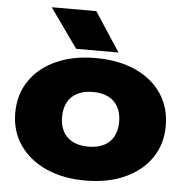

<svg xmlns="http://www.w3.org/2000/svg" viewBox="-57 -876 914 948"><g transform="rotate(5 400.5 -402.0)"><path d="M400 17Q289 17 205 -21Q121 -59 74 -127.5Q27 -196 27 -286Q27 -378 74 -446.5Q121 -515 205 -552.5Q289 -590 400 -590Q512 -590 596 -552.5Q680 -515 726.5 -446.5Q773 -378 773 -286Q773 -196 726.5 -127.5Q680 -59 596 -21Q512 17 400 17ZM400 -151Q446 -151 477.5 -167Q509 -183 525.5 -213.5Q542 -244 542 -286Q542 -329 525.5 -359.5Q509 -390 477.5 -406Q446 -422 400 -422Q356 -422 324 -406Q292 -390 275.5 -359.5Q259 -329 259 -286Q259 -244 275.5 -213.5Q292 -183 324 -167Q356 -151 400 -151ZM382 -821 509 -627H299L161 -821Z"/></g></svg>

Font: Unbounded ExtraBold
Style: Regular
Weight: 800
Designer: Luke Prowse, Jean-Baptiste Morizot, Fátima Lázaro, Florian Runge
Foundry: NaN
Version: Version 1.701;gftools[0.9.28.dev5+ged2979d]